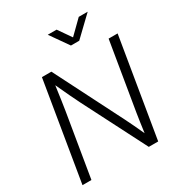

<svg xmlns="http://www.w3.org/2000/svg" viewBox="-215 -1085 1143 1227"><g transform="rotate(-30 356.0 -471.5)"><path d="M33.2 0 153.8 -727.5H223.6L477.1 -227.5Q490.2 -202.1 507.8 -164.6Q525.4 -127 543 -88.9Q547.9 -126 553.7 -166.3Q559.6 -206.5 563.5 -230.5L646 -727.5H712.4L591.8 0H522.5L285.2 -464.4Q271 -492.2 249.5 -537.6Q228 -583 201.7 -640.1Q193.8 -581.1 187.3 -537.1Q180.7 -493.2 176.3 -464.8L99.1 0ZM386.7 -943.4 453.1 -848.1 550.3 -943.4H615.7V-942.9L476.6 -809.6H415.5L321.8 -942.9V-943.4Z"/></g></svg>

Font: Inter Display Light
Style: Italic
Weight: 300
Italic angle: -9.39999°
Designer: Rasmus Andersson
Foundry: rsms
Version: Version 4.000;git-a52131595